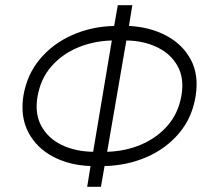

<svg xmlns="http://www.w3.org/2000/svg" viewBox="-20 -720 779 740"><path d="M734 -350Q721 -267 670.5 -207Q620 -147 545 -114.5Q470 -82 383 -80L369 0H316L329 -80Q247 -83 184 -116.5Q121 -150 89.5 -209.5Q58 -269 70 -350Q84 -433 134 -492.5Q184 -552 258.5 -585Q333 -618 420 -620L434 -700H490L477 -620Q558 -616 621 -582.5Q684 -549 715.5 -490Q747 -431 734 -350ZM125 -350Q113 -283 139 -235Q165 -187 217.5 -161.5Q270 -136 339 -135L411 -564Q340 -562 279.5 -536.5Q219 -511 178 -464Q137 -417 125 -350ZM679 -350Q691 -417 665 -464.5Q639 -512 586.5 -537.5Q534 -563 467 -564L393 -135Q464 -137 524.5 -163Q585 -189 626 -236Q667 -283 679 -350Z"/></svg>

Font: Jost* Light
Style: Italic
Weight: 300
Italic angle: -10°
Version: Version 3.7